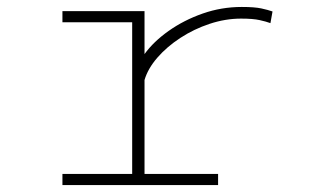

<svg xmlns="http://www.w3.org/2000/svg" viewBox="-20 -532 915 552"><path d="M159.5 0V-32H360V-468H159.5V-500H395.5V-376.5Q421.5 -412.5 465 -443.2Q508.5 -474 562.5 -493Q616.5 -512 675 -512Q711.5 -512 731.2 -507.8Q751 -503.5 763.5 -499L757.5 -465.5Q745.5 -470 726.5 -474.2Q707.5 -478.5 673 -478.5Q628 -478.5 582.8 -463.5Q537.5 -448.5 498.5 -423Q459.5 -397.5 432.2 -366Q405 -334.5 395.5 -302V-32H607V0Z"/></svg>

Font: Trispace SemiExpanded Thin
Style: Regular
Weight: 100
Width: 6
Designer: Tyler Finck
Foundry: Etcetera Type Company
Version: Version 1.210; ttfautohint (v1.8.3)